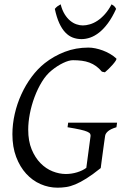

<svg xmlns="http://www.w3.org/2000/svg" viewBox="-20 -849 564 884"><path d="M516.1 -263.2Q489.7 -255.4 477.5 -244.9Q465.3 -234.4 463.9 -223.1Q461.9 -210 459 -188.7Q456.1 -167.5 453.1 -145.5Q450.2 -123.5 447.5 -104Q444.8 -84.5 443.8 -75.2Q406.7 -45.4 378.4 -27.6Q350.1 -9.8 327.1 -0.2Q304.2 9.3 284.4 12.2Q264.6 15.1 245.1 15.1Q204.6 15.1 167 -1.2Q129.4 -17.6 100.6 -49.1Q71.8 -80.6 54.4 -126.5Q37.1 -172.4 37.1 -231Q37.1 -277.3 47.9 -324.5Q58.6 -371.6 78.4 -414.8Q98.1 -458 125.5 -494.9Q152.8 -531.7 186 -558.1Q227.5 -590.8 278.3 -610.4Q329.1 -629.9 387.2 -629.9Q401.9 -629.9 418.9 -626.5Q436 -623 453.1 -616.7Q470.2 -610.4 486.3 -601.1Q502.4 -591.8 515.1 -580.1Q518.1 -577.6 512.7 -569.3Q507.3 -561 498.5 -551Q489.7 -541 479.7 -531.2Q469.7 -521.5 462.9 -516.1L449.2 -519Q436.5 -534.2 422.4 -544.4Q408.2 -554.7 391.8 -560.8Q375.5 -566.9 356.7 -569.3Q337.9 -571.8 315.9 -571.8Q297.4 -571.8 270.8 -559.1Q244.1 -546.4 217.8 -524.9Q192.9 -504.9 173.1 -472.7Q153.3 -440.4 139.2 -402.6Q125 -364.7 117.4 -325.4Q109.9 -286.1 109.9 -252Q109.9 -199.7 125.7 -161.4Q141.6 -123 166.5 -97.7Q191.4 -72.3 222.2 -60.1Q252.9 -47.9 283.2 -47.9Q309.6 -47.9 335 -55.7Q360.4 -63.5 377.4 -76.2L397 -223.1Q397.5 -228 395 -232.9Q392.6 -237.8 381.6 -242.7Q370.6 -247.6 349.1 -252.4Q327.6 -257.3 291 -263.2L293.9 -284.2H519ZM514.6 -808.1Q496.6 -768.6 476.8 -741.9Q457 -715.3 436.5 -699.2Q416 -683.1 395.5 -676Q375 -668.9 355.5 -668.9Q334 -668.9 315.2 -676Q296.4 -683.1 280.8 -699.5Q265.1 -715.8 252.9 -742.4Q240.7 -769 232.4 -808.1Q239.3 -816.4 245.6 -820.8Q252 -825.2 259.3 -829.1Q266.1 -802.2 277.6 -783.7Q289.1 -765.1 303 -753.7Q316.9 -742.2 332 -737.1Q347.2 -731.9 361.3 -731.9Q376.5 -731.9 394 -737.1Q411.6 -742.2 429 -753.7Q446.3 -765.1 462.9 -783.7Q479.5 -802.2 493.7 -829.1Q500.5 -825.2 505.1 -821.3Q509.8 -817.4 514.6 -808.1Z"/></svg>

Font: Gentium Plus Viet
Style: Italic
Weight: 400
Italic angle: -8°
Designer: J. Victor Gaultney, Annie Olsen, Iska Routamaa, Becca Hirsbrunner
Foundry: SIL International
Version: Version 5.000